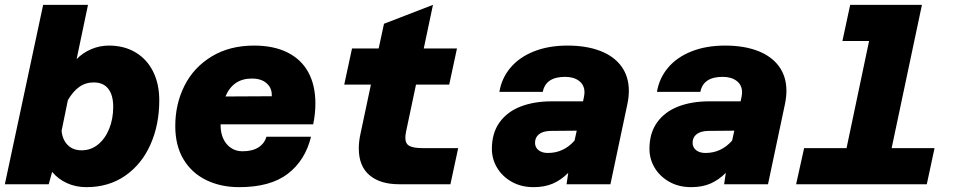

<svg xmlns="http://www.w3.org/2000/svg" viewBox="-37 -760 3957 792"><path d="M620 -346Q620 -246 584 -164.5Q548 -83 480 -35.5Q412 12 319 12Q276 12 239.5 -4.5Q203 -21 178 -51L164 0H-17L141 -740H326L279 -516Q304 -542 339 -557Q374 -572 412 -572Q475 -572 522 -544Q569 -516 594.5 -465Q620 -414 620 -346ZM300 -140Q338 -140 367.5 -164Q397 -188 413.5 -229Q430 -270 430 -319Q430 -368 409.5 -394Q389 -420 350 -420Q316 -420 290 -401.5Q264 -383 243 -347L217 -220Q221 -183 242.5 -161.5Q264 -140 300 -140Z M686 -240Q686 -331 724 -406.5Q762 -482 836 -527Q910 -572 1011 -572Q1092 -572 1149 -543.5Q1206 -515 1235 -461.5Q1264 -408 1264 -333Q1264 -292 1255 -247H873V-243Q873 -212 884 -188Q895 -164 915.5 -150Q936 -136 963 -136Q1004 -136 1029 -152Q1054 -168 1062 -196H1246Q1222 -98 1150 -43Q1078 12 950 12Q873 12 813 -17.5Q753 -47 719.5 -103.5Q686 -160 686 -240ZM1084 -363Q1086 -395 1064 -415.5Q1042 -436 1002 -436Q924 -436 893 -362Z M1443 -148Q1443 -177 1450 -208L1493 -411H1383L1415 -560H1525L1547 -662L1749 -740L1711 -560H1848L1816 -411H1679L1638 -217Q1635 -202 1635 -192Q1635 -167 1652 -158Q1669 -149 1707 -149H1853L1821 0H1609Q1531 0 1487 -37.5Q1443 -75 1443 -148Z M2307 -47Q2277 -17 2243 -2.5Q2209 12 2164 12Q2113 12 2074 -10Q2035 -32 2013.5 -68Q1992 -104 1992 -146Q1992 -211 2023.5 -255Q2055 -299 2110.5 -320.5Q2166 -342 2239 -342H2368L2372 -361Q2374 -373 2374 -379Q2374 -409 2352 -426Q2330 -443 2294 -443Q2214 -443 2202 -381H2023Q2032 -437 2068.5 -480.5Q2105 -524 2165.5 -548Q2226 -572 2304 -572Q2382 -572 2439 -550Q2496 -528 2526.5 -486Q2557 -444 2557 -385Q2557 -360 2551 -331L2481 0H2300ZM2223 -129Q2288 -129 2333 -180L2342 -221L2233 -220Q2202 -219 2186 -206Q2170 -193 2170 -171Q2170 -152 2184.5 -140.5Q2199 -129 2223 -129Z M2957 -47Q2927 -17 2893 -2.5Q2859 12 2814 12Q2763 12 2724 -10Q2685 -32 2663.5 -68Q2642 -104 2642 -146Q2642 -211 2673.5 -255Q2705 -299 2760.5 -320.5Q2816 -342 2889 -342H3018L3022 -361Q3024 -373 3024 -379Q3024 -409 3002 -426Q2980 -443 2944 -443Q2864 -443 2852 -381H2673Q2682 -437 2718.5 -480.5Q2755 -524 2815.5 -548Q2876 -572 2954 -572Q3032 -572 3089 -550Q3146 -528 3176.5 -486Q3207 -444 3207 -385Q3207 -360 3201 -331L3131 0H2950ZM2873 -129Q2938 -129 2983 -180L2992 -221L2883 -220Q2852 -219 2836 -206Q2820 -193 2820 -171Q2820 -152 2834.5 -140.5Q2849 -129 2873 -129Z M3280 -149H3455L3548 -591H3438L3470 -740H3766L3641 -149H3818L3786 0H3247Z"/></svg>

Font: Azeret Mono ExtraBold
Style: Italic
Weight: 800
Italic angle: -12°
Designer: Martin Vácha
Foundry: Displaay
Version: Version 1.000; Glyphs 3.0.3, build 3074